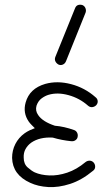

<svg xmlns="http://www.w3.org/2000/svg" viewBox="-20 -760 454 794"><path d="M105 -4Q32 -37 30 -107Q30 -138 43.5 -164.5Q57 -191 82 -209Q92 -216 102.5 -221Q113 -226 124 -230Q117 -237 110.5 -243.5Q104 -250 99 -257Q74 -293 86 -336Q102 -394 167 -413Q217 -427 274 -412Q331 -397 375 -358Q383 -352 384 -342.5Q385 -333 378 -325Q371 -318 361.5 -317Q352 -316 344 -323Q309 -354 263.5 -366.5Q218 -379 181 -368Q167 -364 152.5 -353.5Q138 -343 131 -323Q125 -302 138 -284Q156 -257 207 -240Q245 -237 287 -222Q295 -219 299 -211Q303 -203 301 -194Q300 -186 292.5 -180.5Q285 -175 275 -176Q235 -180 198 -191Q144 -194 109 -170Q94 -159 85.5 -143.5Q77 -128 78 -108Q78 -82 94.5 -67.5Q111 -53 124 -47Q149 -36 184 -34.5Q219 -33 258 -46Q297 -59 334 -90Q342 -96 351.5 -95.5Q361 -95 368 -87Q374 -79 373.5 -69.5Q373 -60 365 -54Q318 -15 270 0.5Q222 16 179.5 13.5Q137 11 105 -4ZM253 -507Q249 -497 240 -493Q231 -489 222 -493Q213 -498 209 -506.5Q205 -515 209 -525L290 -725Q294 -736 302.5 -739Q311 -742 321 -739Q330 -735 333.5 -726Q337 -717 334 -708Z"/></svg>

Font: Zen Kurenaido
Style: Regular
Weight: 400
Designer: Yoshimichi Ohira
Foundry: Positype
Version: Version 1.001